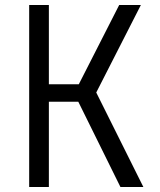

<svg xmlns="http://www.w3.org/2000/svg" viewBox="-20 -750 640 770"><path d="M97 0V-730H176V-412H296L458 -730H545L366 -379L555 0H463L294 -342H176V0Z"/></svg>

Font: JetBrains Mono NL Light
Style: Regular
Weight: 300
Monospace: yes
Designer: Philipp Nurullin, Konstantin Bulenkov
Foundry: JetBrains
Version: Version 2.305; ttfautohint (v1.8.4.7-5d5b)